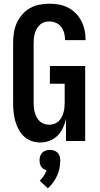

<svg xmlns="http://www.w3.org/2000/svg" viewBox="-20 -763 540 1039"><path d="M198 8Q174 8 150.5 0Q127 -8 109.5 -25Q92 -42 80.5 -63.5Q69 -85 62.5 -108.5Q56 -132 53.5 -156.5Q51 -181 51 -205V-530Q51 -557 55 -584.5Q59 -612 70 -637Q81 -662 99.5 -683.5Q118 -705 141.5 -718.5Q165 -732 192.5 -737.5Q220 -743 247 -743Q273 -743 298.5 -738.5Q324 -734 347 -722.5Q370 -711 388.5 -692.5Q407 -674 419 -651.5Q431 -629 437 -603.5Q443 -578 443 -552V-546H332V-549Q332 -567 327 -585Q322 -603 311 -617.5Q300 -632 282.5 -639.5Q265 -647 247 -647Q233 -647 220 -643Q207 -639 197 -630Q187 -621 180 -609Q173 -597 169 -584Q165 -571 163.5 -557.5Q162 -544 162 -530V-205Q162 -192 163.5 -178.5Q165 -165 169 -152Q173 -139 179.5 -127Q186 -115 196 -106Q206 -97 219 -92.5Q232 -88 246 -88Q260 -88 273 -92.5Q286 -97 296 -106Q306 -115 312.5 -127Q319 -139 323 -152Q327 -165 328.5 -178.5Q330 -192 330 -205V-310H250V-406H441V0H337V-121Q332 -96 321 -72Q310 -48 292 -29.5Q274 -11 249 -1.5Q224 8 198 8ZM239 256 195 215Q208 203 217 188.5Q226 174 232 158Q223 156 215.5 151Q208 146 203 138.5Q198 131 196 122Q194 113 194 104Q194 93 197.5 82Q201 71 209 63Q217 55 228 51.5Q239 48 250 48Q261 48 272 51.5Q283 55 291 63Q299 71 302.5 82Q306 93 306 104Q306 126 302 147Q298 168 289 187.5Q280 207 267.5 224.5Q255 242 239 256Z"/></svg>

Font: Iosevka Term Curly
Style: Bold
Weight: 700
Designer: Belleve Invis
Foundry: Belleve Invis
Version: Version 32.3.0